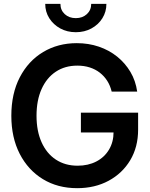

<svg xmlns="http://www.w3.org/2000/svg" viewBox="-20 -962 777 993"><path d="M378.9 11.2Q278.3 11.2 201.7 -35.6Q125 -82.5 81.8 -166.7Q38.6 -251 38.6 -363.3Q38.6 -478 82.5 -562.5Q126.5 -647 203.1 -692.9Q279.8 -738.8 377 -738.8Q438 -738.8 491.2 -720.7Q544.4 -702.6 585.9 -669.2Q627.4 -635.7 654.5 -590.1Q681.6 -544.4 689.5 -488.3H557.6Q550.3 -519 534.7 -543.7Q519 -568.4 496.1 -586.2Q473.1 -604 443.8 -613.3Q414.6 -622.6 379.9 -622.6Q315.9 -622.6 268.6 -591.1Q221.2 -559.6 195.1 -501.5Q168.9 -443.4 168.9 -363.3Q168.9 -284.2 195.1 -226.1Q221.2 -168 269 -136.5Q316.9 -105 381.3 -105Q436 -105 478 -126.7Q520 -148.4 543.7 -188Q567.4 -227.5 567.4 -279.8L600.1 -276.9H398.4V-379.4H694.3V-291.5Q694.3 -201.7 653.6 -133.5Q612.8 -65.4 541.7 -27.1Q470.7 11.2 378.9 11.2ZM372.1 -795.4Q327.6 -795.4 291.7 -814.9Q255.9 -834.5 234.9 -867.7Q213.9 -900.9 213.9 -941.9H292.5Q292.5 -909.7 314.9 -888.9Q337.4 -868.2 372.1 -868.2Q406.7 -868.2 429.2 -888.9Q451.7 -909.7 451.7 -941.9H530.3Q530.3 -900.9 509.5 -867.7Q488.8 -834.5 452.9 -814.9Q417 -795.4 372.1 -795.4Z"/></svg>

Font: Inter 28pt SemiBold
Style: Regular
Weight: 600
Designer: Rasmus Andersson
Foundry: rsms
Version: Version 4.001;git-66647c0bb